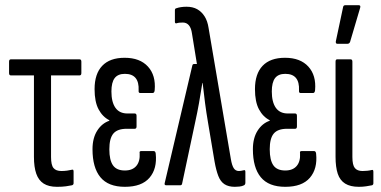

<svg xmlns="http://www.w3.org/2000/svg" viewBox="-20 -715 1472 741"><path d="M200 6Q168 6 148.5 -6.5Q129 -19 120 -44.5Q111 -70 111 -110V-424H22Q15 -424 15 -433V-477Q15 -486 22 -486H287Q294 -486 294 -477V-433Q294 -424 287 -424H177V-109Q177 -78 186.5 -66.5Q196 -55 217 -55Q228 -55 239 -56.5Q250 -58 258 -60Q264 -62 264 -53V-8Q264 -2 258 0Q249 2 234.5 4Q220 6 200 6Z M462 6Q398 6 367.5 -31Q337 -68 337 -139Q337 -182 355 -210.5Q373 -239 402 -249V-251Q376 -264 360.5 -293Q345 -322 345 -371Q345 -430 374.5 -461Q404 -492 461 -492Q520 -492 551 -458Q582 -424 577 -367Q576 -356 569 -356H521Q514 -356 515 -366Q518 -430 462 -430Q435 -430 422.5 -413.5Q410 -397 410 -362Q410 -321 425.5 -299Q441 -277 472 -277H500Q507 -277 507 -268V-227Q507 -218 500 -218H469Q433 -218 417.5 -199.5Q402 -181 402 -139Q402 -97 416 -77Q430 -57 462 -57Q491 -57 506 -74.5Q521 -92 519 -124Q517 -132 525 -132H573Q580 -132 581 -122Q587 -64 557 -29Q527 6 462 6Z M886 6Q862 6 846.5 -4Q831 -14 822.5 -36Q814 -58 808 -92L783 -241Q776 -282 771.5 -316.5Q767 -351 762 -395H761Q754 -351 748 -317Q742 -283 733 -242L683 -7Q682 0 676 0H621Q613 0 616 -10L722 -461Q723 -468 729 -468H740L721 -585Q718 -607 709 -617.5Q700 -628 686 -628Q679 -628 673 -627.5Q667 -627 661 -625Q655 -624 655 -631V-675Q655 -682 660 -683Q677 -689 700 -689Q724 -689 741 -679.5Q758 -670 769.5 -652Q781 -634 785 -607L871 -101Q875 -77 882 -66Q889 -55 902 -55Q909 -55 921 -58Q927 -60 927 -52V-10Q927 -3 922 0Q914 4 904 5Q894 6 886 6Z M1081 6Q1017 6 986.5 -31Q956 -68 956 -139Q956 -182 974 -210.5Q992 -239 1021 -249V-251Q995 -264 979.5 -293Q964 -322 964 -371Q964 -430 993.5 -461Q1023 -492 1080 -492Q1139 -492 1170 -458Q1201 -424 1196 -367Q1195 -356 1188 -356H1140Q1133 -356 1134 -366Q1137 -430 1081 -430Q1054 -430 1041.5 -413.5Q1029 -397 1029 -362Q1029 -321 1044.5 -299Q1060 -277 1091 -277H1119Q1126 -277 1126 -268V-227Q1126 -218 1119 -218H1088Q1052 -218 1036.5 -199.5Q1021 -181 1021 -139Q1021 -97 1035 -77Q1049 -57 1081 -57Q1110 -57 1125 -74.5Q1140 -92 1138 -124Q1136 -132 1144 -132H1192Q1199 -132 1200 -122Q1206 -64 1176 -29Q1146 6 1081 6Z M1365 6Q1332 6 1312 -6.5Q1292 -19 1283.5 -44.5Q1275 -70 1275 -110V-477Q1275 -486 1281 -486H1333Q1340 -486 1340 -477V-109Q1340 -78 1349.5 -66.5Q1359 -55 1379 -55Q1389 -55 1398 -56Q1407 -57 1415 -59Q1421 -61 1421 -52V-8Q1421 -2 1416 0Q1406 2 1393 4Q1380 6 1365 6ZM1282 -546Q1275 -546 1276 -555L1304 -687Q1305 -695 1313 -695H1364Q1373 -695 1370 -685L1331 -553Q1328 -546 1321 -546Z"/></svg>

Font: Sofia Sans Extra Condensed
Style: Regular
Weight: 400
Designer: Botio Nikoltchev, Ani Petrova
Foundry: lettersoup
Version: Version 4.101